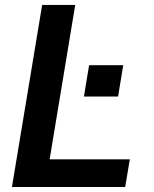

<svg xmlns="http://www.w3.org/2000/svg" viewBox="-20 -747 614 767"><path d="M27.7 0H480.1L498.6 -110.4H178.3L280.5 -727.3H148.4ZM335.9 -486.5 315.3 -361.5H451.7L472.3 -486.5Z"/></svg>

Font: TID UI Semi Bold
Style: Italic
Weight: 600
Italic angle: -9.39999°
Designer: The TID Project Authors
Foundry: Bakken & Bæck
Version: Version 1.001;hotconv 1.0.109;makeotfexe 2.5.65596